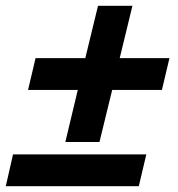

<svg xmlns="http://www.w3.org/2000/svg" viewBox="-31 -644 615 664"><path d="M195 -153 238 -333H66L92 -443H264L308 -624H427L383 -443H555L529 -333H357L313 -153ZM-11 0 14 -110H475L449 0Z"/></svg>

Font: Ubuntu Sans
Style: Bold Italic
Weight: 700
Italic angle: -13.5°
Designer: Dalton Maag Ltd
Foundry: Dalton Maag Ltd
Version: Version 1.006